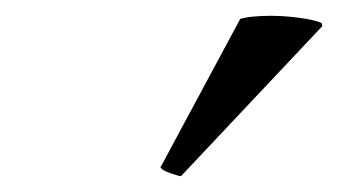

<svg xmlns="http://www.w3.org/2000/svg" viewBox="-20 -766 428 243"><path d="M387 -737 388 -733 209 -543Q207 -543 196.5 -546.5Q186 -550 183 -554L284 -742Q290 -744 300.5 -745Q311 -746 322 -746Q340 -746 358.5 -743.5Q377 -741 387 -737Z"/></svg>

Font: Tiro Devanagari Hindi
Style: Italic
Weight: 400
Italic angle: -11°
Designer: Devanagari: John Hudson & Fiona Ross, assisted by Paul Hanslow. Latin: John Hudson with Paul Hanslow, assisted by Kaja S
Foundry: Tiro Typeworks Ltd.
Version: Version 1.52